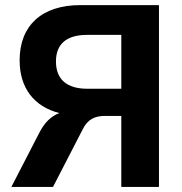

<svg xmlns="http://www.w3.org/2000/svg" viewBox="-20 -739 719 759"><path d="M189.5 0 307.6 -229C327.1 -267.6 355 -280.8 395.5 -280.8H459.5V0H608.4V-718.8H297.9C144.5 -718.8 57.6 -637.7 57.6 -500.5C57.6 -391.6 114.3 -317.4 214.8 -292C182.6 -280.3 156.2 -254.9 135.7 -214.8L24.9 0ZM324.7 -388.2C244.6 -388.2 201.2 -424.8 201.2 -496.1C201.2 -566.4 244.6 -601.1 324.7 -601.1H459.5V-388.2Z"/></svg>

Font: Winston
Style: Bold
Weight: 700
Designer: Vernon Adams, Kim Jin-seong, David Berlow, Cristiano Sobral
Foundry: The Winston Project Authors
Version: Version 3.004